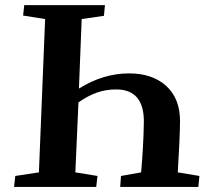

<svg xmlns="http://www.w3.org/2000/svg" viewBox="-20 -734 825 754"><path d="M300.8 -659.2 290 -386.2Q385.3 -445.8 486.8 -445.8Q579.1 -445.8 633.3 -396Q687.5 -346.2 687 -256.8Q686 -185.5 678.2 -57.1L763.2 -43L758.8 0H452.1L455.1 -43L534.2 -57.1Q543.5 -161.6 544.9 -253.9Q546.4 -382.8 436 -382.8Q396 -382.8 361.1 -370.6Q326.2 -358.4 288.1 -332L275.9 -57.1L362.8 -43L357.9 0H35.2L40 -43L132.8 -57.1L157.2 -659.2L70.8 -672.9L75.2 -713.9H392.1L388.2 -671.9Z"/></svg>

Font: Literata SemiBold
Style: Italic
Weight: 650
Italic angle: -2.39999°
Designer: Latin by Veronika Burian and Jose Scaglione. Greek by Irene Vlachou. Cyrillic by Vera Evstafieva
Foundry: TypeTogether
Version: Version 3.021